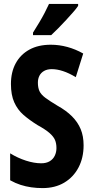

<svg xmlns="http://www.w3.org/2000/svg" viewBox="-20 -953 478 983"><path d="M408 -209Q408 -145 382 -95.5Q356 -46 309 -18Q262 10 198 10Q168 10 140 6Q112 2 85.5 -6.5Q59 -15 32 -30V-168Q71 -144 113 -130.5Q155 -117 191 -117Q217 -117 234.5 -127.5Q252 -138 260.5 -156Q269 -174 269 -195Q269 -219 261.5 -236.5Q254 -254 233.5 -272Q213 -290 173 -312Q131 -338 100.5 -364.5Q70 -391 53 -429Q36 -467 36 -523Q36 -584 60.5 -629Q85 -674 130.5 -699Q176 -724 240 -724Q283 -724 325 -712.5Q367 -701 406 -679L368 -558Q333 -579 302.5 -589Q272 -599 245 -599Q222 -599 206 -590Q190 -581 182 -565.5Q174 -550 174 -530Q174 -504 182 -486.5Q190 -469 212 -452.5Q234 -436 274 -412Q319 -387 348.5 -357.5Q378 -328 393 -292Q408 -256 408 -209ZM380 -923Q371 -909 354.5 -890.5Q338 -872 318.5 -850.5Q299 -829 279 -809Q259 -789 242 -773H149V-786Q166 -813 181 -838Q196 -863 208.5 -887Q221 -911 231 -933H380Z"/></svg>

Font: Noto Sans Khmer ExtraCondensed
Style: Bold
Weight: 700
Width: 2
Designer: Danh Hong and the Monotype Design Team
Foundry: Monotype Imaging Inc.
Version: Version 2.004